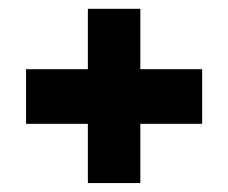

<svg xmlns="http://www.w3.org/2000/svg" viewBox="-20 -497 508 427"><path d="M292.1 -89.9V-221.6H429.6V-343.1H292.1V-477.4H175.4V-343.1H38V-221.6H175.4V-89.9Z"/></svg>

Font: Arad-FD-VF Thin
Style: Regular
Weight: 100
Designer: Mohammad Darvishi
Version: Version 1.010;September 21, 2024;FontCreator 15.0.0.2992 64-